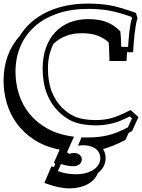

<svg xmlns="http://www.w3.org/2000/svg" viewBox="-34 -744 787 1063"><path d="M697.3 -18.1Q691.9 -15.6 687.5 -13.2Q683.1 -10.7 678.2 -8.3L660.6 30.8Q624.5 49.3 593.3 62Q562 74.7 536.6 81.1Q550.8 104 550.8 131.8Q550.8 154.8 540.3 176Q529.8 197.3 507.8 213.9Q501.5 231.4 488.3 246.8Q475.1 262.2 455.1 273.7Q435.1 285.2 408.2 292Q381.3 298.8 347.7 298.8Q290 298.8 211.4 268.6L251 176.8Q254.4 177.7 257.8 179Q261.2 180.2 264.6 181.2L272.5 163.1L264.2 157.2L296.4 84.5Q215.3 68.4 156.7 30.5Q98.1 -7.3 60.1 -58.8Q22 -110.4 3.9 -171.9Q-14.2 -233.4 -14.2 -297.4Q-14.2 -371.6 8.5 -434.1Q31.2 -496.6 75.7 -545.4Q101.1 -586.9 138.2 -619.9Q175.3 -652.8 222.9 -676Q270.5 -699.2 328.6 -711.7Q386.7 -724.1 454.1 -724.1Q521.5 -724.1 577.6 -713.9Q630.4 -704.6 718.8 -672.4L727.1 -642.6Q721.7 -627 717.8 -603.8Q713.9 -580.6 710.9 -554.7Q708 -528.8 706.1 -502.7Q704.1 -476.6 703.1 -455.1H669.4Q667.5 -429.2 666.5 -406.2H571.8Q571.8 -419.4 571.3 -434.1Q570.8 -448.7 570.3 -462.6Q569.8 -476.6 569.1 -488.8Q568.4 -501 567.4 -508.8Q554.7 -521.5 540.8 -529.8Q526.9 -538.1 510.7 -544.9H511.2Q473.6 -560.1 418 -560.1Q370.1 -560.1 331.3 -545.2Q292.5 -530.3 263.2 -502.4Q247.6 -473.6 239.5 -439.2Q231.4 -404.8 231.4 -363.3Q231.4 -292.5 252.4 -236.3V-236.8Q273.9 -183.6 308.1 -149.4Q325.2 -132.3 342.5 -120.1Q359.9 -107.9 377 -100.1H376.5Q400.9 -89.4 429.7 -84.5Q458.5 -79.6 493.7 -79.1Q517.1 -79.1 539.3 -81.8Q561.5 -84.5 581.1 -89.4Q601.1 -94.7 628.7 -106.4Q656.2 -118.2 689 -134.8L732.4 -96.2ZM417.5 16.1Q424.3 16.6 430.7 16.8Q437 17.1 442.4 17.1Q479.5 17.6 509.8 14.2Q540 10.7 564 4.9Q612.8 -6.8 674.3 -39.1L696.8 -88.4L684.6 -99.6Q658.2 -85.9 634.3 -76.2Q610.4 -66.4 587.9 -61Q565.4 -55.7 542 -52.7Q518.6 -49.8 493.7 -49.8Q455.6 -50.3 423.6 -55.9Q391.6 -61.5 364.7 -73.2Q326.2 -90.8 287.1 -128.9Q268.1 -148.4 252.4 -172.6Q236.8 -196.8 225.1 -226.1Q202.1 -286.6 202.1 -363.3Q202.1 -427.7 220.2 -478.8Q238.3 -529.8 271.2 -565.2Q304.2 -600.6 350.8 -619.4Q397.5 -638.2 454.6 -638.2Q516.1 -638.2 558.6 -621.1Q600.1 -604 632.3 -570.3Q634.3 -554.2 635.5 -532.7Q636.7 -511.2 637.2 -484.4H675.3Q676.3 -502 678 -523.7Q679.7 -545.4 682.1 -567.4Q684.6 -589.4 688.2 -609.4Q691.9 -629.4 696.8 -644L694.3 -650.4Q659.2 -663.1 628.9 -671.6Q598.6 -680.2 572.3 -685.1Q545.4 -689.9 516.1 -692.4Q486.8 -694.8 454.1 -694.8Q358.9 -694.8 283.9 -668.9Q209 -643.1 157.5 -596.9Q106 -550.8 78.9 -486.8Q51.8 -422.9 51.8 -346.2Q51.8 -283.7 70.6 -223.6Q89.4 -163.6 128.9 -114.5Q168.5 -65.4 229.7 -31.5Q291 2.4 375.5 12.7L336.9 99.1L349.1 107.9Q362.3 103 375.5 103Q396 103 407.5 113.5Q418.9 124 418.9 138.7Q418.9 154.3 406.5 165.3Q394 176.3 370.1 176.3Q340.3 176.3 303.7 164.1L286.6 203.1Q333 220.7 384.3 220.7Q418.9 220.7 444.6 213.1Q470.2 205.6 487.3 193.1Q504.4 180.7 512.9 164.8Q521.5 148.9 521.5 131.8Q521.5 117.2 515.4 104Q509.3 90.8 497.3 81.1Q485.4 71.3 467.5 65.7Q449.7 60.1 426.3 60.1Q420.4 60.1 413.3 60.8Q406.2 61.5 397.9 62.5Z"/></svg>

Font: XB Kayhan Sayeh
Style: Regular
Weight: 700
Designer: Behnam
Foundry: Irmug
Version: Version 7.300 2009